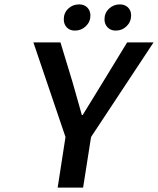

<svg xmlns="http://www.w3.org/2000/svg" viewBox="-20 -853 718 873"><path d="M320.8 -713.9Q297.4 -713.9 283.7 -728.3Q270 -742.7 270 -765.1Q270 -794.4 290.3 -813.7Q310.5 -833 339.8 -833Q362.8 -833 377 -818.8Q391.1 -804.7 391.1 -782.2Q391.1 -753.9 370.4 -733.9Q349.6 -713.9 320.8 -713.9ZM505.9 -713.9Q483.4 -713.9 469.2 -728.5Q455.1 -743.2 455.1 -765.1Q455.1 -793.9 475.6 -813.5Q496.1 -833 524.9 -833Q547.9 -833 562 -819.1Q576.2 -805.2 576.2 -783.2Q576.2 -753.9 555.7 -733.9Q535.2 -713.9 505.9 -713.9ZM242.2 0 277.8 -230 131.8 -660.2H254.9L309.1 -481.9Q317.4 -454.6 331.5 -403.3Q345.7 -352.1 352.1 -330.1H356Q374 -358.9 405.5 -410.6Q437 -462.4 449.2 -481.9L558.1 -660.2H678.2L394 -230L357.9 0Z"/></svg>

Font: Office Code Pro Medium Italic
Style: Regular
Weight: 500
Italic angle: -9°
Designer: Nathan Rutzky & Paul D. Hunt
Foundry: Adobe Systems Incorporated
Version: Version 1.004;PS 001.004;hotconv 1.0.70;makeotf.lib2.5.58329